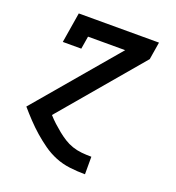

<svg xmlns="http://www.w3.org/2000/svg" viewBox="-133 -626 866 947"><g transform="rotate(20 300.0 -152.5)"><path d="M418 215Q378 215 338 210Q298 205 262.5 190.5Q227 176 196 154Q165 132 137 107.5Q109 83 83 55.5Q57 28 33 0L396 -428H201L190 -361H93L119 -520H540L525 -428L166 -4Q182 14 199.5 30Q217 46 235.5 61Q254 76 274.5 89Q295 102 318.5 110Q342 118 367 120.5Q392 123 418 123H419V215Z"/></g></svg>

Font: Iosevka Etoile SmBdObl
Style: Regular
Weight: 600
Italic angle: -9°
Designer: Belleve Invis
Foundry: Belleve Invis
Version: Version 15.5.2; ttfautohint (v1.8.4)